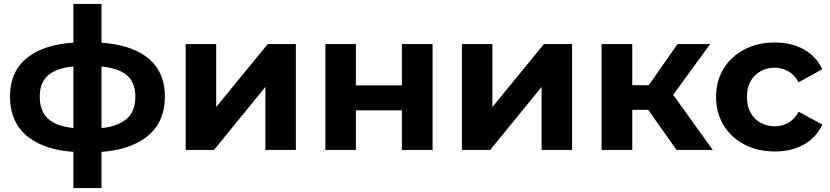

<svg xmlns="http://www.w3.org/2000/svg" viewBox="-20 -762 4220 976"><path d="M353 194V10Q210 0 127 -63Q31 -135 31 -271Q31 -405 127 -475Q209 -536 353 -545V-742H496V-545Q636 -535 719 -477Q818 -407 818 -271Q818 -133 718 -61Q635 0 496 10V194ZM353 -424Q310 -420 278 -409Q228 -391 205 -357Q182 -323 182 -271Q182 -217 205 -181.5Q228 -146 278 -127Q310 -116 353 -111ZM496 -111Q537 -115 567 -126Q619 -144 643.5 -180Q668 -216 668 -271Q668 -324 644 -358.5Q620 -393 567 -410Q537 -420 496 -424Z M924 0V-538H1079V-218L1341 -538H1484V0H1329V-320L1068 0Z M1634 0V-538H1789V-328H2023V-538H2179V0H2023V-201H1789V0Z M2328 0V-538H2483V-218L2745 -538H2888V0H2733V-320L2472 0Z M3278 -329 3424 -538H3590L3402 -280L3603 0H3419L3275 -204H3194V0H3038V-538H3194V-329Z M3919 8Q3832 8 3764 -27.5Q3696 -63 3658 -126Q3620 -189 3620 -269Q3620 -350 3658 -412.5Q3696 -475 3764 -510.5Q3832 -546 3919 -546Q4004 -546 4067 -510.5Q4130 -475 4160 -410L4040 -344Q4018 -382 3986.5 -400Q3955 -418 3918 -418Q3879 -418 3846.5 -400Q3814 -382 3795.5 -349Q3777 -316 3777 -269Q3777 -222 3795.5 -189Q3814 -156 3846.5 -138Q3879 -120 3918 -120Q3955 -120 3986.5 -137.5Q4018 -155 4040 -194L4160 -129Q4130 -63 4067 -27.5Q4004 8 3919 8Z"/></svg>

Font: Montserrat Z
Style: Bold
Weight: 700
Designer: Julieta Ulanovsky
Foundry: Julieta Ulanovsky
Version: Version 8.000